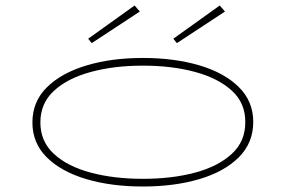

<svg xmlns="http://www.w3.org/2000/svg" viewBox="-20 -671 1040 699"><path d="M500 8Q385 8 294 -19Q203 -46 150.5 -98Q98 -150 98 -225Q98 -301 150.5 -353Q203 -405 294 -432.5Q385 -460 500 -460Q615 -460 706 -433Q797 -406 849.5 -354Q902 -302 902 -227Q902 -151 849.5 -98.5Q797 -46 706 -19Q615 8 500 8ZM500 -20Q606 -20 690 -42.5Q774 -65 823.5 -110.5Q873 -156 873 -225Q874 -295 824.5 -340.5Q775 -386 690.5 -409Q606 -432 500 -432Q395 -432 310.5 -409Q226 -386 176.5 -340.5Q127 -295 127 -225Q127 -156 176.5 -110.5Q226 -65 310.5 -42.5Q395 -20 500 -20ZM624 -514 611 -530 780 -651 799 -629ZM314 -514 301 -530 470 -651 489 -629Z"/></svg>

Font: Inconsolata UltraExpanded ExtraLight
Style: Regular
Weight: 200
Width: 9
Monospace: yes
Designer: Raph Levien, Cyreal, Brenton Simpson
Foundry: Raph Levien, Cyreal, Google
Version: Version 3.001; ttfautohint (v1.8.2.53-6de2)